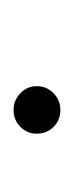

<svg xmlns="http://www.w3.org/2000/svg" viewBox="67 -166 109 283"><g transform="rotate(90 121.5 -24.5)"><path d="M107 -24Q107 -10 117.5 0Q128 10 142 10Q157 10 167 0Q177 -10 177 -24Q177 -39 167 -49Q157 -59 142 -59Q128 -59 117.5 -49Q107 -39 107 -24Z"/></g></svg>

Font: SpinnyJost
Style: Regular
Weight: 300
Version: Version 3.710